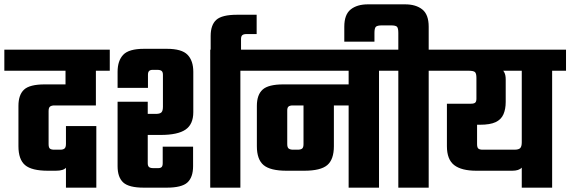

<svg xmlns="http://www.w3.org/2000/svg" viewBox="-50 -865 2629 885"><path d="M-30 -636H456V-539H-30ZM252 -589H392V-379H201Q188 -379 181 -374Q174 -369 174 -353V-201Q174 -185 180 -180Q186 -175 200 -175H228Q241 -175 247.5 -180.5Q254 -186 254 -202L267 -141Q267 -109 255.5 -93.5Q244 -78 207 -78H171Q96 -78 65.5 -104Q35 -130 35 -191V-377Q35 -428 61 -452Q87 -476 156 -476H252ZM254 -284H394V0H254Z M492 -396H631V-113Q631 -100 637 -95Q643 -90 657 -90H679Q690 -90 695 -95Q700 -100 700 -113V-189H840V-99Q840 -48 814 -24Q788 0 718 0H613Q544 0 518 -24Q492 -48 492 -99ZM719 -640Q788 -640 814.5 -612.5Q841 -585 841 -534V-348Q841 -292 805 -267.5Q769 -243 691 -243H616V-340H668Q687 -340 694 -347Q701 -354 701 -373V-520Q701 -533 695 -538Q689 -543 675 -543H653Q643 -543 637.5 -538Q632 -533 632 -520V-460H492V-534Q492 -585 518 -612.5Q544 -640 614 -640ZM919 -636H1123V-539H1058V0H919Z M1133 -708H1086Q1073 -708 1067 -703Q1061 -698 1061 -685V-622H921V-699Q921 -750 947 -773.5Q973 -797 1043 -797H1133Z M1557 -565H1697V0H1557ZM1083 -636H1762V-539H1083ZM1489 -191Q1489 -130 1458.5 -104Q1428 -78 1352 -78H1271Q1196 -78 1165 -104Q1134 -130 1134 -191V-377Q1134 -428 1160.5 -452Q1187 -476 1256 -476H1631V-379H1300Q1286 -379 1280 -374Q1274 -369 1274 -356V-201Q1274 -185 1281 -180Q1288 -175 1301 -175H1322Q1336 -175 1342.5 -180Q1349 -185 1349 -201V-403H1489Z M1991 -636V-539H1722V-636ZM1926 -564V0H1786V-564ZM1817 -845Q1867 -845 1896.5 -821.5Q1926 -798 1926 -742V-628H1786V-713Q1786 -735 1780 -741.5Q1774 -748 1752 -748H1711Q1689 -748 1682.5 -741.5Q1676 -735 1676 -713V-673H1537V-742Q1537 -798 1566.5 -821.5Q1596 -845 1646 -845Z M1945 -636H2559V-539H1945ZM2355 -592H2495V0H2355ZM2281 -395Q2281 -362 2270.5 -338Q2260 -314 2234.5 -302Q2209 -290 2162 -290H2149V-201Q2149 -185 2155 -180Q2161 -175 2175 -175H2321Q2341 -175 2348 -182.5Q2355 -190 2355 -209L2368 -134Q2368 -107 2355 -92.5Q2342 -78 2311 -78H2146Q2077 -78 2043.5 -104Q2010 -130 2010 -191V-387H2121Q2135 -387 2140.5 -392Q2146 -397 2146 -410V-506Q2146 -526 2139.5 -532.5Q2133 -539 2109 -539L2188 -561Q2232 -561 2256.5 -549Q2281 -537 2281 -500Z"/></svg>

Font: Teko Light SemiBold
Style: Regular
Weight: 600
Version: Version 2.000;gftools[0.9.28.dev9+g7d2139d.d20230707]